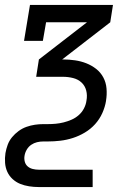

<svg xmlns="http://www.w3.org/2000/svg" viewBox="-21 -550 541 775"><path d="M135 205Q116 205 96.5 202Q77 199 60 192Q43 185 29.5 172.5Q16 160 8.5 143.5Q1 127 -0.5 107.5Q-2 88 1 68Q4 51 10 34.5Q16 18 27.5 4Q39 -10 54 -21Q69 -32 86 -38Q103 -44 120 -46.5Q137 -49 154 -49H172Q188 -49 204 -50.5Q220 -52 236 -56Q252 -60 268 -67Q284 -74 297 -85.5Q310 -97 318 -112.5Q326 -128 328 -144Q328 -144 328 -144Q328 -144 328 -144Q332 -165 327 -184.5Q322 -204 308 -217Q294 -230 274 -235Q254 -240 234 -240H125L136 -310L330 -460H165L152 -385H76L100 -530H435L424 -460L230 -310H234Q258 -310 282 -306.5Q306 -303 327.5 -294.5Q349 -286 367 -272Q385 -258 396 -237.5Q407 -217 409 -192.5Q411 -168 407 -144H367H407Q407 -144 407 -144Q407 -144 407 -144V-143Q403 -118 392 -93.5Q381 -69 363 -49Q345 -29 321.5 -15Q298 -1 273 7Q248 15 222.5 18Q197 21 172 21H154Q141 21 128.5 24Q116 27 105 34.5Q94 42 87 54Q80 66 78 79Q76 91 79 102.5Q82 114 90.5 121.5Q99 129 111 132Q123 135 135 135H353V205Z"/></svg>

Font: Iosevka Slab Oblique
Style: Regular
Weight: 400
Italic angle: -9°
Monospace: yes
Designer: Belleve Invis
Foundry: Belleve Invis
Version: Version 11.1.1; ttfautohint (v1.8.3)